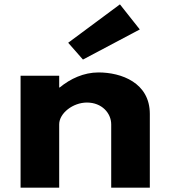

<svg xmlns="http://www.w3.org/2000/svg" viewBox="-20 -860 781 880"><path d="M292.5 -664 360.2 -587 620.7 -725 529.7 -840ZM251.3 0H74.3V-513H251.3V-459H253.7C302.1 -499 363.8 -528 431.6 -528C535.7 -528 666.7 -481 666.7 -338V0H489.7V-290C489.7 -341 447.3 -390 378.4 -390C314.2 -390 251.3 -341 251.3 -290Z"/></svg>

Font: Hussar
Style: BdSuprExt
Weight: 700
Foundry: Cannot Into Space Fonts
Version: Version 2.00